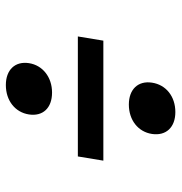

<svg xmlns="http://www.w3.org/2000/svg" viewBox="-2 -652 605 640"><g transform="rotate(90 300.0 -332.5)"><path d="M329 -460C381 -460 420 -491 427 -537C434 -584 405 -615 354 -615C302 -615 263 -584 256 -537C249 -491 278 -460 329 -460ZM102 -290H502L516 -375H116ZM264 -50C316 -50 355 -81 362 -127C369 -173 341 -204 289 -204C238 -204 198 -173 191 -127C184 -81 213 -50 264 -50Z"/></g></svg>

Font: JetBrains Mono Medium
Style: Italic
Weight: 436
Italic angle: -9°
Monospace: yes
Designer: Philipp Nurullin, Konstantin Bulenkov
Foundry: JetBrains
Version: Version 2.305